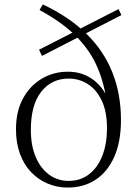

<svg xmlns="http://www.w3.org/2000/svg" viewBox="-20 -831 625 865"><path d="M285 14Q237 14 194.5 -4Q152 -22 120 -55.5Q88 -89 70 -138Q52 -187 52 -248Q52 -330 84 -388Q116 -446 169 -477Q222 -508 286 -508Q353 -508 403 -469.5Q453 -431 476 -360L463 -356Q452 -449 420 -525Q388 -601 325.5 -665Q263 -729 158 -786L173 -811Q290 -756 368.5 -679.5Q447 -603 486 -505.5Q525 -408 525 -290Q525 -193 495 -125Q465 -57 411 -21.5Q357 14 285 14ZM289 -16Q343 -16 382 -46.5Q421 -77 441.5 -130.5Q462 -184 462 -253Q462 -328 438.5 -377.5Q415 -427 376 -452Q337 -477 289 -477Q213 -477 166 -418Q119 -359 119 -246Q119 -175 141 -123.5Q163 -72 201.5 -44Q240 -16 289 -16ZM169 -579 156 -607 514 -790 527 -763Z"/></svg>

Font: Noto Serif JP
Style: Regular
Weight: 200
Designer: Ryoko NISHIZUKA 西塚涼子 (kana & ideographs); Frank Grießhammer (Latin, Greek & Cyrillic); Wenlong ZHANG 张文龙 (bopomofo); San
Foundry: Adobe
Version: Version 2.001;hotconv 1.1.0;makeotfexe 2.6.0